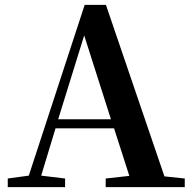

<svg xmlns="http://www.w3.org/2000/svg" viewBox="-20 -765 785 785"><path d="M217.8 -277.3H433.6L324.2 -620.1ZM652.3 -43.9 735.4 -35.2V0H412.1V-35.2L508.8 -45.9L446.3 -240.2H207L148.4 -46.9L246.1 -35.2V0H11.7V-35.2L97.7 -46.9L326.2 -745.1H413.1Z"/></svg>

Font: GenRyuMin TW TTF Bold
Style: Regular
Weight: 700
Version: Version 1.300